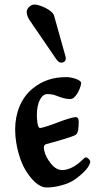

<svg xmlns="http://www.w3.org/2000/svg" viewBox="-20 -813 440 849"><path d="M98 -760C98 -751 102 -737 110 -725L227 -554C234 -544 240 -536 252 -536C263 -536 271 -544 271 -555C271 -557 270 -563 269 -566L219 -744C212 -769 154 -793 133 -793C113 -793 98 -774 98 -760ZM47 -241C47 -162 74 -92 91 -64C116 -22 149 16 187 16C225 16 279 3 309 -18C349 -46 379 -78 379 -99C379 -105 367 -117 360 -117C355 -117 349 -111 341 -103C321 -84 289 -61 255 -61C234 -61 215 -73 194 -105C182 -123 174 -144 174 -162C174 -168 178 -174 185 -176C212 -183 303 -208 315 -217C327 -225 328 -251 328 -277C328 -287 325 -295 313 -295C302 -295 268 -284 239 -273C211 -262 167 -247 157 -247C144 -247 143 -294 143 -305C143 -361 164 -397 189 -397C205 -397 217 -395 234 -388C250 -382 268 -375 291 -375C318 -375 339 -432 339 -446C339 -459 301 -472 273 -472C214 -472 167 -456 125 -422C73 -380 47 -313 47 -241Z"/></svg>

Font: Monomakh Unicode
Style: Regular
Weight: 400
Version: Version 1.2